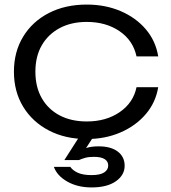

<svg xmlns="http://www.w3.org/2000/svg" viewBox="-20 -596 747 841"><path d="M673 -214Q662 -147 618.5 -96Q575 -45 508 -16Q441 13 360 13Q266 13 194 -24.5Q122 -62 81.5 -128.5Q41 -195 41 -282Q41 -369 81.5 -435.5Q122 -502 194 -539Q266 -576 360 -576Q441 -576 508 -547.5Q575 -519 618.5 -468Q662 -417 673 -349H578Q563 -419 503.5 -459.5Q444 -500 360 -500Q292 -500 241.5 -473Q191 -446 163 -397.5Q135 -349 135 -282Q135 -215 163 -166Q191 -117 241.5 -90.5Q292 -64 360 -64Q445 -64 504.5 -105Q564 -146 578 -214ZM333 -6H395L343 74L318 72Q337 59 358.5 52Q380 45 412 45Q466 45 496 68Q526 91 526 130Q526 171 487.5 198Q449 225 381 225Q320 225 275 199.5Q230 174 216 135H288Q299 151 321.5 161Q344 171 381 171Q418 171 436 159.5Q454 148 454 129Q454 111 438.5 101Q423 91 391 91Q368 91 352.5 95.5Q337 100 326 105H262Z"/></svg>

Font: Unbounded Light
Style: Regular
Weight: 300
Designer: Luke Prowse, Jean-Baptiste Morizot, Fátima Lázaro, Florian Runge
Foundry: NaN
Version: Version 1.700